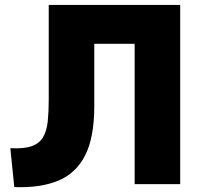

<svg xmlns="http://www.w3.org/2000/svg" viewBox="-20 -748 809 780"><path d="M38 12 22 -146Q78 -143 109.5 -154.5Q141 -166 155.5 -191.5Q170 -217 174 -255.5Q178 -294 178 -344V-728H712V0H527V-570H363V-316Q363 -190 326 -117Q289 -44 216.5 -14Q144 16 38 12Z"/></svg>

Font: Murecho ExtraBold
Style: Regular
Weight: 800
Designer: Neil Summerour
Foundry: Positype
Version: Version 1.010; ttfautohint (v1.8.3)